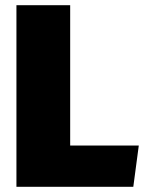

<svg xmlns="http://www.w3.org/2000/svg" viewBox="-20 -716 562 736"><path d="M249 -696H43V0H491L512 -158H249Z"/></svg>

Font: Fira Sans Heavy
Style: Regular
Weight: 900
Designer: bBox Type GmbH & Carrois Corporate GbR & Edenspiekermann AG
Foundry: bBox Type GmbH & Carrois Corporate GbR & Edenspiekermann AG
Version: Version 4.300;PS 004.300;hotconv 1.0.88;makeotf.lib2.5.64775